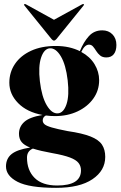

<svg xmlns="http://www.w3.org/2000/svg" viewBox="-20 -680 594 946"><path d="M314 -34Q386 -23.5 426.2 -7.5Q466.5 8.5 482.5 32.8Q498.5 57 498.5 93Q498.5 160.5 435.5 203Q372.5 245.5 256.5 245.5Q124 245.5 66.8 216Q9.5 186.5 9.5 140Q9.5 101.5 37 79.2Q64.5 57 128.5 47Q99 35.5 86.2 19.5Q73.5 3.5 73.5 -21Q73.5 -55.5 99.5 -79.2Q125.5 -103 189.5 -113.5Q113 -127.5 69.5 -171.8Q26 -216 26 -272.5Q26 -324 53.8 -365Q81.5 -406 133 -429.8Q184.5 -453.5 255 -453.5Q290 -453.5 319.8 -446.8Q349.5 -440 373.5 -428Q392 -473.5 418 -502Q444 -530.5 484 -530.5Q515 -530.5 534.2 -510.5Q553.5 -490.5 553.5 -458.5Q553.5 -429.5 540.8 -413.2Q528 -397 504 -397Q485 -397 473.5 -406.5Q462 -416 454.2 -428.5Q446.5 -441 438.5 -450.5Q430.5 -460 418.5 -460Q397 -460 380.5 -424Q423 -401 445.8 -363.8Q468.5 -326.5 468.5 -285Q468.5 -234.5 440 -194.5Q411.5 -154.5 362.2 -131.2Q313 -108 251 -108Q227.5 -108 206 -111Q190.5 -103 190.5 -86.5Q190.5 -75.5 199.8 -67.5Q209 -59.5 235.5 -51.8Q262 -44 314 -34ZM225 -442Q197 -439.5 182.5 -396.2Q168 -353 176.5 -279.5Q185.5 -203 210.5 -161Q235.5 -119 265.5 -121.5Q293.5 -124 307.8 -166.8Q322 -209.5 313.5 -284Q304.5 -361 279.8 -402.5Q255 -444 225 -442ZM113 96.5Q113 159 150.5 196.5Q188 234 261.5 234Q379 234 379 159.5Q379 138.5 367 123Q355 107.5 324.5 96Q294 84.5 238 74.5Q208 69 184.2 63.5Q160.5 58 142 52Q113 64.5 113 96.5ZM258 -487.5Q251.5 -480 246 -480Q240.5 -480 234 -487.5L100.5 -652.5Q97 -656.5 100 -659.5Q102 -661.5 108 -658.5L246 -582.5L384.5 -658.5Q390.5 -661.5 392 -659.5Q395.5 -657 391.5 -652.5Z"/></svg>

Font: Fraunces 144pt
Style: Bold
Weight: 700
Version: Version 1.000;[b76b70a41]